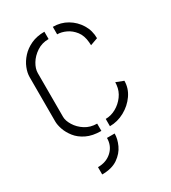

<svg xmlns="http://www.w3.org/2000/svg" viewBox="-170 -605 773 866"><g transform="rotate(-30 216.0 -172.0)"><path d="M104 172V134Q148 134 176.5 107.5Q205 81 205 40H245Q245 68 231 98.5Q217 129 186 150.5Q155 172 104 172ZM199 0Q154 0 123 -15Q92 -30 74 -53Q56 -76 48 -99.5Q40 -123 40 -141V-372Q40 -394 50 -419Q60 -444 80 -466Q100 -488 130 -502Q160 -516 200 -516V-478Q165 -478 138 -460Q111 -442 96 -417Q81 -392 81 -369V-141Q81 -121 96 -96.5Q111 -72 137.5 -55Q164 -38 199 -38ZM243 1V-37Q271 -37 297 -51.5Q323 -66 341 -90.5Q359 -115 362 -145L363 -159L402 -144Q402 -105 379 -72Q356 -39 319.5 -19Q283 1 243 1ZM352 -358 351 -374Q348 -410 330.5 -432.5Q313 -455 289.5 -466Q266 -477 244 -477V-516Q285 -516 318 -496.5Q351 -477 371 -444.5Q391 -412 391 -372Z"/></g></svg>

Font: Stick No Bills ExtraLight
Style: Regular
Weight: 200
Designer: Kosala Senevirathne, Siva Puranthara, Lasantha Premarathna, Tharique Azeez
Foundry: mooniak
Version: Version 2.000